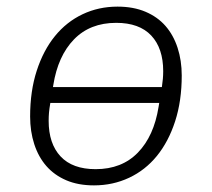

<svg xmlns="http://www.w3.org/2000/svg" viewBox="-20 -548 640 580"><path d="M264 12Q216 12 180 -3.5Q144 -19 120 -46.5Q96 -74 83.5 -112.5Q71 -151 71 -196Q71 -273 91 -334.5Q111 -396 146 -439Q181 -482 229.5 -505Q278 -528 335 -528Q383 -528 419.5 -512.5Q456 -497 480 -469.5Q504 -442 516.5 -403.5Q529 -365 529 -320Q529 -243 509 -181.5Q489 -120 454 -77Q419 -34 370 -11Q321 12 264 12ZM269 -37Q348 -37 396.5 -87Q445 -137 459 -225L461 -237H132Q129 -219 128 -207.5Q127 -196 127 -183Q127 -114 163 -75.5Q199 -37 269 -37ZM140 -285H469Q471 -299 472 -310Q473 -321 473 -333Q473 -402 437 -440.5Q401 -479 331 -479Q252 -479 203.5 -429Q155 -379 141 -291Z"/></svg>

Font: IBM Plex Mono Light
Style: Italic
Weight: 300
Italic angle: -9°
Monospace: yes
Designer: Mike Abbink, Paul van der Laan, Pieter van Rosmalen
Foundry: Bold Monday
Version: Version 2.3